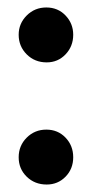

<svg xmlns="http://www.w3.org/2000/svg" viewBox="-20 -494 246 514"><path d="M105 -327Q135 -327 155.5 -348.5Q176 -370 176 -401Q176 -431 155.5 -452.5Q135 -474 104 -474Q73 -474 51.5 -452.5Q30 -431 30 -401Q30 -370 51.5 -348.5Q73 -327 105 -327ZM105 0Q135 0 155.5 -21Q176 -42 176 -73Q176 -104 155.5 -125.5Q135 -147 104 -147Q73 -147 51.5 -125.5Q30 -104 30 -73Q30 -42 51.5 -21Q73 0 105 0Z"/></svg>

Font: Catamaran Thin
Style: Bold
Weight: 700
Version: Version 2.000